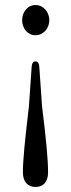

<svg xmlns="http://www.w3.org/2000/svg" viewBox="-20 -541 283 763"><path d="M121 202C152 202 171 182 171 144C171 95 164 17 147 -119L136 -278C135 -290 130 -297 121 -297C112 -297 107 -290 106 -278L95 -119C79 17 71 95 71 144C71 182 91 202 121 202ZM68 -461C68 -429 89 -401 121 -401C153 -401 176 -429 176 -461C176 -492 153 -521 121 -521C89 -521 68 -492 68 -461Z"/></svg>

Font: 寒蝉锦书宋 CompactLight
Style: Bold
Weight: 400
Width: 4
Designer: 寒蝉锦书宋{Warren} 思源宋体{Ryoko NISHIZUKA 西塚涼子 (kana & ideographs); Frank Grießhammer (Latin, Greek & Cyrillic); Wenlong ZHANG 
Foundry: Adobe & ChillType
Version: Version 2.000;Glyphs 3.1.1 (3135)